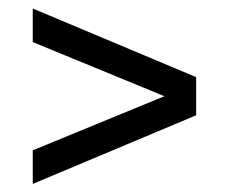

<svg xmlns="http://www.w3.org/2000/svg" viewBox="-20 -612 552 463"><path d="M59 -168.5V-249.5L376.5 -380L59 -510.5V-591.5L453 -426V-334Z"/></svg>

Font: Encode Sans Condensed Condensed Medium
Style: Regular
Weight: 500
Width: 3
Designer: Multiple Designers
Foundry: Impallari Type
Version: Version 3.000; ttfautohint (v1.8.3) -l 8 -r 50 -G 200 -x 14 